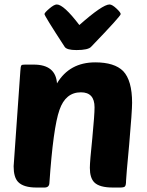

<svg xmlns="http://www.w3.org/2000/svg" viewBox="-20 -839 659 859"><path d="M393 -221Q403 -325 403 -359Q403 -426 342 -426Q273 -426 246 -347Q218 -268 201 -20Q200 0 179 0H143Q85 0 61 -25Q41 -46 41 -95Q41 -101 71 -521Q72 -543 76 -547Q79 -550 92 -550H131Q229 -550 235 -466Q291 -560 406 -560Q492 -560 531 -521Q571 -479 571 -379Q571 -343 558 -193Q544 -44 544 -31Q544 -10 539 -5Q535 0 517 0H485Q425 0 402 -23Q382 -43 382 -88Q382 -116 393 -221ZM335 -727Q439 -819 470 -819Q482 -819 502 -800Q520 -783 520 -776Q520 -767 388 -630Q375 -615 322 -615Q278 -615 269 -630Q179 -768 179 -776Q179 -782 200 -800Q222 -819 234 -819Q265 -819 335 -727Z"/></svg>

Font: PoetsenOne
Style: Regular
Weight: 400
Designer: Rodrigo Fuenzalida, Pablo Impallari
Foundry: Pablo Impallari, Rodrigo Fuenzalida
Version: Version 1.000